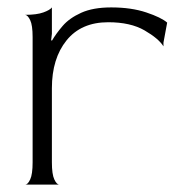

<svg xmlns="http://www.w3.org/2000/svg" viewBox="-20 -498 491 518"><path d="M48 0Q55 0 61.5 -14Q68 -28 68 -60V-398Q68 -430 61.5 -443.5Q55 -457 48 -458Q79 -458 97 -464.5Q115 -471 120 -478V-407L118 -390L120 -388Q131 -407 149 -428Q167 -449 199 -463.5Q231 -478 280 -478Q334 -478 374.5 -464.5Q415 -451 431 -437L421 -383V-373Q408 -394 370 -416Q332 -438 272 -438Q199 -438 159.5 -389Q120 -340 120 -260V-60Q120 -28 126.5 -14Q133 0 140 0Z"/></svg>

Font: Red Rose Light
Style: Regular
Weight: 300
Designer: Jaikishan Patel
Version: Version 1.001; ttfautohint (v1.8.3)